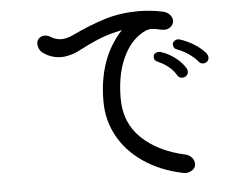

<svg xmlns="http://www.w3.org/2000/svg" viewBox="-54 -812 1108 915"><g transform="rotate(-5 500.0 -354.0)"><path d="M905 -484Q888 -505 861 -523Q834 -541 811 -549Q790 -555 790 -577Q790 -584 797.5 -590.5Q805 -597 815 -598Q821 -598 823 -597Q857 -587 891 -566Q925 -545 947 -519Q952 -512 954 -501Q954 -488 946 -480.5Q938 -473 927 -473Q913 -473 905 -484ZM797 -429Q785 -451 762 -469.5Q739 -488 715 -498Q703 -503 698.5 -508.5Q694 -514 694 -525Q694 -535 702 -540.5Q710 -546 721 -546Q730 -546 734 -543Q766 -533 796.5 -510Q827 -487 845 -458Q850 -450 850 -442Q850 -429 841.5 -421.5Q833 -414 821 -414Q805 -414 797 -429ZM846 1Q846 18 831 29Q816 40 797 40L783 38Q676 15 598 -38.5Q520 -92 478.5 -168Q437 -244 437 -334Q437 -540 554 -665Q493 -653 445 -633.5Q397 -614 336 -582Q321 -574 297.5 -568Q274 -562 257 -562Q206 -562 166 -593Q158 -599 152.5 -610.5Q147 -622 147 -634Q147 -651 158 -661Q169 -671 186 -671Q198 -671 210 -664Q236 -647 265 -647Q275 -647 289 -650.5Q303 -654 314 -659Q407 -703 481 -725.5Q555 -748 641 -748Q700 -748 759 -735Q778 -730 789.5 -717Q801 -704 801 -688Q801 -672 787.5 -660.5Q774 -649 758 -649Q746 -649 730 -653Q711 -658 693 -658Q666 -658 631 -631Q580 -593 550 -518Q520 -443 520 -340Q520 -224 597.5 -150Q675 -76 803 -48Q822 -44 834 -30.5Q846 -17 846 1Z"/></g></svg>

Font: Tsukimi Rounded Medium
Style: Regular
Weight: 500
Designer: Takashi Funayama
Foundry: Takashi Funayama
Version: Version 1.032; ttfautohint (v1.8.3)